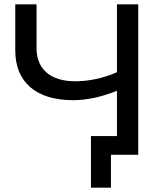

<svg xmlns="http://www.w3.org/2000/svg" viewBox="-20 -720 772 893"><path d="M524 -700V-384C460 -356 393 -342 330 -342C216 -342 150 -397 150 -496V-700H51V-485C51 -337 149 -254 320 -254C384 -254 453 -269 524 -298V-87H403V153H496V0H623V-700Z"/></svg>

Font: AWKNG-Font Medium
Style: Regular
Weight: 500
Designer: Awakening Church
Foundry: Awakening Church
Version: Version 1.700;PS 001.700;hotconv 1.0.88;makeotf.lib2.5.64775